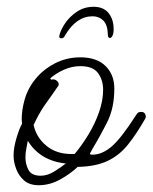

<svg xmlns="http://www.w3.org/2000/svg" viewBox="-20 -523 450 566"><path d="M94 23Q67 23 51 9Q35 -5 27.5 -25.5Q20 -46 20 -64Q20 -88 29 -117.5Q38 -147 45 -158Q45 -161 44.5 -164.5Q44 -168 44 -171Q44 -198 52 -227Q61 -261 84 -289.5Q107 -318 141.5 -336Q176 -354 217 -354Q265 -354 291 -328.5Q317 -303 317 -262Q317 -205 296.5 -164Q276 -123 253 -85Q249 -77 246 -72Q243 -67 252 -67Q281 -67 309 -91Q337 -115 380 -182Q383 -187 386 -190Q389 -193 395 -193H397Q408 -193 410 -180Q410 -177 408 -173Q383 -129 357.5 -97Q332 -65 297 -48.5Q262 -32 209 -31Q188 -11 157.5 6Q127 23 94 23ZM190 -69H200Q221 -94 240.5 -126Q260 -158 272 -192.5Q284 -227 284 -258Q284 -287 269 -307.5Q254 -328 217 -328Q192 -328 168.5 -317.5Q145 -307 128 -292L131 -288Q133 -289 137 -289Q143 -289 148 -284.5Q153 -280 153 -275Q153 -272 152 -270Q151 -268 149 -266Q132 -241 116 -219Q100 -197 86 -169Q83 -162 79 -155Q87 -118 116.5 -93.5Q146 -69 190 -69ZM100 -5Q120 -5 140 -17.5Q160 -30 174 -41Q98 -49 62 -108Q61 -101 58 -87Q55 -73 55 -59Q55 -39 64 -22Q73 -5 100 -5ZM161 -410Q153 -410 155 -418Q158 -433 171 -453Q184 -473 206 -488Q228 -503 256 -503Q285 -503 300 -484.5Q315 -466 315 -437Q315 -424 311.5 -417.5Q308 -411 304 -411Q298 -411 298 -421Q297 -451 284 -463Q271 -475 253 -475Q205 -475 172 -419Q168 -410 161 -410Z"/></svg>

Font: Ms Madi
Style: Regular
Weight: 400
Designer: Robert E. Leuschke
Foundry: Robert E. Leuschke
Version: Version 1.010; ttfautohint (v1.8.3)